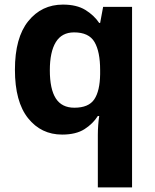

<svg xmlns="http://www.w3.org/2000/svg" viewBox="-20 -576 673 836"><path d="M406 11Q406 -9 407.5 -30Q409 -51 412 -71H406Q385 -37.4 348 -13.7Q311 10 250.6 10Q159.1 10 102.1 -61.5Q45 -133 45 -272.5Q45 -412 103.2 -484Q161.3 -556 254 -556Q313.6 -556 351.4 -532.9Q389.3 -509.7 412 -476H416L429 -546H555V240H406ZM303.8 -107Q366 -107 390.5 -143.5Q415 -180 416 -253V-271Q416 -351 391.5 -393Q367 -435 302.4 -435Q249 -435 223 -392.5Q197 -350 197 -270Q197 -188 223 -147.5Q249 -107 303.8 -107Z"/></svg>

Font: Noto Sans Tangsa
Style: Regular
Weight: 400
Designer: David Williams
Foundry: Google LLC
Version: Version 1.504